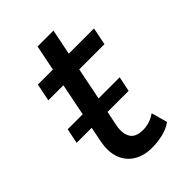

<svg xmlns="http://www.w3.org/2000/svg" viewBox="-196 -730 820 820"><g transform="rotate(-45 214.0 -320.0)"><path d="M227 6Q179 6 144.5 -15Q110 -36 95.5 -75Q81 -114 91 -167L187 -646H283L187 -169Q179 -126 194.5 -100.5Q210 -75 254 -75Q274 -75 294 -81.5Q314 -88 330 -100L350 -27Q323 -8 290.5 -1Q258 6 227 6ZM57 -451 73 -530H412L396 -451ZM14 -237 28 -305H342L328 -237Z"/></g></svg>

Font: Montserrat Thin Medium
Style: Italic
Weight: 500
Italic angle: -11.3°
Version: Version 9.000